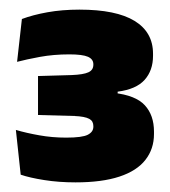

<svg xmlns="http://www.w3.org/2000/svg" viewBox="-20 -732 354 399"><path d="M137 -353Q102 -353 72 -357.8Q42 -362.5 23 -369L13 -462Q35 -455.5 61.8 -450.8Q88.5 -446 117.5 -446Q151 -446 162.5 -452Q174 -458 174 -468.5V-470Q174 -475 172 -478.8Q170 -482.5 165.5 -485Q161 -487.5 153.2 -489Q145.5 -490.5 133.5 -491L59 -493V-574L129 -576Q153.5 -577 163.8 -581.8Q174 -586.5 174 -597.5V-598.5Q174 -609 162.8 -614Q151.5 -619 124 -619Q91.5 -619 63 -613.8Q34.5 -608.5 15.5 -603.5L25.5 -692.5Q48 -701 78.5 -706.5Q109 -712 145 -712Q221.5 -712 259.8 -688.5Q298 -665 298 -620.5V-616Q298 -585.5 280.5 -566Q263 -546.5 224.5 -541.5V-527.5L216 -539Q262 -534 281 -513.2Q300 -492.5 300 -458.5V-453.5Q300 -422.5 282.2 -399.8Q264.5 -377 228.2 -365Q192 -353 137 -353Z"/></svg>

Font: Anek Gurmukhi Medium ExtraBold
Style: Regular
Weight: 800
Version: Version 1.003